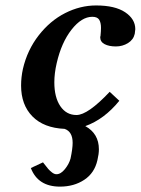

<svg xmlns="http://www.w3.org/2000/svg" viewBox="-20 -465 521 711"><path d="M94.2 157.2 139.2 136.2Q152.8 153.8 158.4 160.4Q164.1 167 172.6 173.6Q181.2 180.2 189 180.2Q205.1 180.2 220.5 161.1Q235.8 142.1 241.2 122.1Q249 85.4 249 64Q249 22.5 219.2 12.2Q142.1 8.8 100.1 -33.9Q58.1 -76.7 58.1 -147.9Q58.1 -179.2 64.9 -210Q81.1 -279.8 123.3 -334Q165.5 -388.2 221.2 -416.5Q276.9 -444.8 335.9 -444.8Q405.8 -444.8 443.4 -419.7Q481 -394.5 481 -356.9Q481 -352.5 479 -339.8Q474.1 -317.9 453.9 -305.4Q433.6 -293 409.2 -293Q383.8 -293 367.4 -301.5Q351.1 -310.1 351.1 -327.1Q351.1 -330.1 352.1 -331.1Q354 -350.6 354 -361.8Q354 -381.3 347.2 -392.1Q340.3 -402.8 321.8 -402.8Q282.2 -402.8 244.9 -355.2Q207.5 -307.6 189.9 -231Q181.2 -193.4 181.2 -160.2Q181.2 -104.5 203.4 -71.8Q225.6 -39.1 263.2 -39.1Q305.2 -39.1 386.2 -125L421.9 -91.8Q365.7 -22.9 295.9 2Q346.2 29.8 346.2 87.9Q346.2 105.5 340.8 127.9Q330.1 175.8 292 200.9Q253.9 226.1 202.1 226.1Q120.6 226.1 94.2 157.2Z"/></svg>

Font: Linux Libertine
Style: Bold Italic
Weight: 700
Italic angle: -11.5°
Designer: Philipp H. Poll
Foundry: Philipp H. Poll
Version: Version 4.0.5